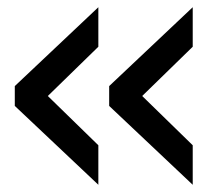

<svg xmlns="http://www.w3.org/2000/svg" viewBox="-20 -512 602 532"><path d="M514 0 282.5 -218.5V-273.5L514 -492V-382.5L374 -246L514 -109.5ZM252.5 0 21 -218.5V-273.5L252.5 -492V-382.5L112.5 -246L252.5 -109.5Z"/></svg>

Font: Mohave Medium
Style: Regular
Weight: 500
Designer: Gumpita Rahayu
Foundry: Tokotype
Version: Version 2.003